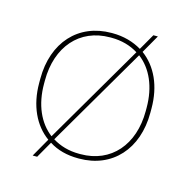

<svg xmlns="http://www.w3.org/2000/svg" viewBox="-92 -651 779 784"><g transform="rotate(15 297.0 -259.0)"><path d="M113 42H132L172 -28C206 -6 248 5 295 5H299C439 5 532 -97 532 -251V-269C532 -364 497 -439 437 -483L481 -560H462L423 -492C388 -513 346 -525 299 -525H295C155 -525 62 -423 62 -269V-251C62 -156 98 -80 158 -37ZM167 -54C113 -95 82 -165 82 -253V-267C82 -410 165 -506 294 -506H300C343 -506 381 -495 413 -475ZM294 -14C251 -14 213 -25 181 -45L427 -466C481 -425 512 -355 512 -267V-253C512 -110 429 -14 300 -14Z"/></g></svg>

Font: Fixel Text Thin
Style: Regular
Weight: 100
Width: 4
Designer: AlfaBravo + MacPaw
Foundry: Kyrylo Tkachov, Marchela Mozhyna, Serhii Makarenko, Maria Weinstein, Zakhar Kryvoshyya
Version: Version 1.211